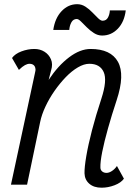

<svg xmlns="http://www.w3.org/2000/svg" viewBox="-20 -860 640 894"><path d="M524.5 -87 557 -28Q543.5 -9 513.5 2.5Q483.5 14 453 14Q417 14 395.8 -4.5Q374.5 -23 373.5 -53Q373 -81.5 381.8 -133Q390.5 -184.5 408.2 -253Q426 -321.5 452 -400.5Q480 -486 462.8 -524.5Q445.5 -563 396 -563Q371 -563 342.5 -546.2Q314 -529.5 286.2 -500.8Q258.5 -472 234 -437Q209.5 -402 191.8 -364.2Q174 -326.5 167 -292L106 0H31L143 -521Q143.5 -525 144.8 -530Q146 -535 145 -539.5Q144 -550.5 136.8 -556.8Q129.5 -563 117 -563Q108 -563 96.2 -556.8Q84.5 -550.5 68 -534.5L36 -590Q50 -609.5 80 -620.8Q110 -632 140 -632Q166.5 -632 187 -619.2Q207.5 -606.5 217.2 -584Q227 -561.5 218 -532.5L206.5 -488Q250 -554 301.5 -593Q353 -632 402 -632Q496 -632 529.2 -572.2Q562.5 -512.5 523 -393Q500 -323.5 482.8 -262Q465.5 -200.5 456 -153Q446.5 -105.5 447.5 -79Q448 -68 456 -61.5Q464 -55 476 -55Q488 -55 501.2 -63.8Q514.5 -72.5 524.5 -87ZM455.5 -694.5Q435.5 -694.5 417.5 -706Q399.5 -717.5 384 -733Q368.5 -748.5 357 -760Q345.5 -771.5 337.5 -771.5Q321 -771.5 312.5 -756.2Q304 -741 302.5 -720.5H228Q236 -775.5 266.8 -808Q297.5 -840.5 339.5 -840.5Q360 -840.5 377.8 -829Q395.5 -817.5 410.2 -802Q425 -786.5 437 -775Q449 -763.5 457.5 -763.5Q474.5 -763.5 482.5 -778Q490.5 -792.5 491.5 -811.5H565.5Q559 -758 528.5 -726.2Q498 -694.5 455.5 -694.5Z"/></svg>

Font: Victor Mono Thin
Style: Italic
Weight: 100
Italic angle: -12°
Monospace: yes
Designer: Rune Bjørnerås
Version: Version 1.561;gftools[0.9.30]